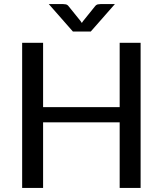

<svg xmlns="http://www.w3.org/2000/svg" viewBox="-20 -929 805 949"><path d="M89.5 0ZM675 0H571.5V-324.5H193V0H89.5V-717.5H193V-399.5H571.5V-717.5H675ZM221 -909H290Q296.5 -909 305 -907.5Q313.5 -906 320 -897L378.5 -824.5Q381.5 -819 384.5 -815.5L390.5 -824.5L448.5 -896.5Q455.5 -906 464 -907.5Q472.5 -909 479 -909H548L428.5 -773H340.5Z"/></svg>

Font: Lato Medium
Style: Regular
Weight: 500
Designer: Lukasz Dziedzic
Foundry: tyPoland Lukasz Dziedzic
Version: Version 2.006; 2014-01-15